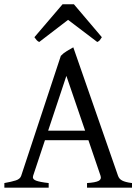

<svg xmlns="http://www.w3.org/2000/svg" viewBox="-20 -860 635 880"><path d="M370.1 -261.2 284.2 -512.2 200.7 -261.2ZM186 -217.3 131.8 -54.2Q127 -39.1 145 -32.2Q163.1 -25.4 203.1 -21V0H0V-21Q33.2 -26.9 52.7 -33.2Q72.3 -39.6 77.1 -54.2L258.8 -604Q270 -616.2 286.6 -626.2Q303.2 -636.2 315.9 -643.1L521 -54.2Q523.4 -47.4 527.8 -42Q532.2 -36.6 539.6 -32.7Q546.9 -28.8 558.1 -25.9Q569.3 -22.9 585 -21V0H378.9V-21Q417 -23.4 431.6 -30.8Q446.3 -38.1 440.9 -54.2L385.3 -217.3ZM446.8 -689.5Q440.9 -680.2 437.5 -675.8Q434.1 -671.4 425.8 -667.5L292 -769L159.7 -667.5Q155.8 -669.4 153.1 -671.4Q150.4 -673.3 148.2 -675.8Q146 -678.2 143.6 -681.6Q141.1 -685.1 137.7 -689.5L266.6 -840.3H318.8Z"/></svg>

Font: Gentium Unicode
Style: Regular
Weight: 400
Version: Version 1.009